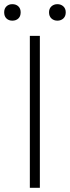

<svg xmlns="http://www.w3.org/2000/svg" viewBox="-35 -900 335 920"><path d="M108 0V-728H156V0ZM24 -801Q7 -801 -4 -811.5Q-15 -822 -15 -841Q-15 -859 -4 -869.5Q7 -880 24 -880Q42 -880 53 -869.5Q64 -859 64 -841Q64 -822 53 -811.5Q42 -801 24 -801ZM240 -801Q223 -801 211.5 -811.5Q200 -822 200 -841Q200 -859 211.5 -869.5Q223 -880 240 -880Q257 -880 268.5 -869.5Q280 -859 280 -841Q280 -822 268.5 -811.5Q257 -801 240 -801Z"/></svg>

Font: Noto Sans JP Thin ExtraLight
Style: Regular
Weight: 250
Version: Version 2.004-H2;hotconv 1.0.118;makeotfexe 2.5.65603